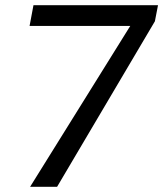

<svg xmlns="http://www.w3.org/2000/svg" viewBox="-20 -720 629 740"><path d="M96 0 482 -620H94L109 -700H589L577 -638L200 0Z"/></svg>

Font: REM Light
Style: Italic
Weight: 300
Italic angle: -11°
Designer: Octavio Pardo
Foundry: Ashler Design
Version: Version 1.005;gftools[0.9.28]